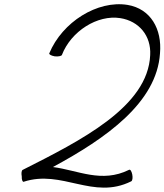

<svg xmlns="http://www.w3.org/2000/svg" viewBox="-20 -854 771 900"><path d="M91 -2C271 -61 416 85 595 -4C601 -7 603 -21 600 -36C597 -51 591 -61 585 -58C456 6 346 -56 228 -71C478 -206 715 -373 730 -604C740 -718 686 -813 578 -831C437 -854 272 -751 211 -604C209 -599 220 -593 236 -590C252 -588 267 -591 270 -596C313 -708 437 -786 544 -769C632 -755 689 -686 684 -596C674 -353 358 -195 87 -58C81 -56 79 -42 82 -27C81 -12 86 0 91 -2Z"/></svg>

Font: Nupuram ExtraLight Oblique
Style: Regular
Weight: 200
Designer: Santhosh Thottingal (santhosh.thottingal@gmail.com)
Foundry: SMC
Version: Version 1.000